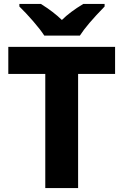

<svg xmlns="http://www.w3.org/2000/svg" viewBox="-20 -951 623 971"><path d="M209 0V-577H22V-714H562V-577H375V0ZM509 -918Q419 -826 384 -771H204Q184 -802 147 -844.5Q110 -887 78 -918V-931H187Q251 -891 293 -850Q333 -890 401 -931H509Z"/></svg>

Font: Noto Sans UI ExtraBold
Style: Regular
Weight: 800
Designer: Monotype Design Team
Foundry: Monotype Imaging Inc.
Version: Version 1.001